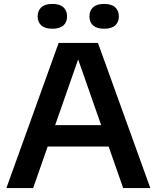

<svg xmlns="http://www.w3.org/2000/svg" viewBox="-20 -959 798 979"><path d="M12.5 0 279 -740H479.5L746.5 0H608L370.5 -679H386.5L149 0ZM188 -212 220 -321H538L570 -212ZM511 -812.5Q473.5 -812.5 454.8 -829.2Q436 -846 436 -875.5Q436 -905 454.8 -922Q473.5 -939 511 -939Q548.5 -939 567.2 -922Q586 -905 586 -875.5Q586 -846 567.2 -829.2Q548.5 -812.5 511 -812.5ZM247 -812.5Q209.5 -812.5 190.8 -829.2Q172 -846 172 -875.5Q172 -905 190.8 -922Q209.5 -939 247 -939Q284.5 -939 303.2 -922Q322 -905 322 -875.5Q322 -846 303.2 -829.2Q284.5 -812.5 247 -812.5Z"/></svg>

Font: Encode Sans SemiExpanded SemiBold
Style: Regular
Weight: 600
Width: 6
Designer: Multiple Designers
Foundry: Impallari Type
Version: Version 3.002